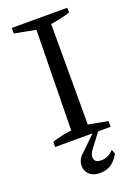

<svg xmlns="http://www.w3.org/2000/svg" viewBox="-160 -713 699 982"><g transform="rotate(-20 189.5 -222.0)"><path d="M37 0V-28Q64 -37 90.5 -42.5Q117 -48 143 -51L152 -596L37 -618V-648H339V-622Q315 -614 288.5 -608Q262 -602 233 -598V-51L339 -31V0ZM209 204Q169 204 148.5 182Q128 160 131.5 129Q135 98 166 72L261 -20H286L215 74Q193 103 199 124Q205 145 236 145Q273 145 304 113L313 136Q277 204 209 204Z"/></g></svg>

Font: Piazzolla SC
Style: Regular
Weight: 400
Designer: Juan Pablo del Peral
Foundry: Huerta Tipografica
Version: Version 1.330